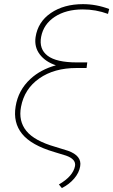

<svg xmlns="http://www.w3.org/2000/svg" viewBox="-20 -741 555 941"><path d="M509.3 -672.9Q449.7 -694.8 385.7 -694.8Q303.7 -694.8 248.5 -658.7Q193.4 -622.6 181.6 -560.5Q170.4 -500.5 213.4 -467.8Q256.3 -435.1 357.4 -435.1H407.7L404.3 -407.7H355Q245.6 -407.7 172.6 -356.7Q99.6 -305.7 83 -217.3Q69.8 -147.9 109.1 -99.4Q148.4 -50.8 250.5 -21.5L313.5 -2Q381.8 22.5 373 73.7Q368.2 105 343.8 133.8Q319.3 162.6 283.2 180.7L268.6 163.1Q337.9 123 347.7 72.8Q353.5 39.1 303.2 21.5L245.6 3.9Q133.3 -29.3 88.4 -84.7Q43.5 -140.1 56.6 -219.2Q69.3 -298.8 128.9 -354Q179.2 -400.4 253.9 -420.9Q202.1 -438.5 174.8 -474.6Q147.5 -510.7 154.3 -558.6Q165.5 -633.8 229.2 -677.2Q293 -720.7 386.7 -720.7Q452.1 -720.7 515.1 -696.8Z"/></svg>

Font: Roboto Thin
Style: Italic
Weight: 250
Italic angle: -12°
Designer: Google
Version: Version 2.134; 2016